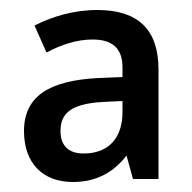

<svg xmlns="http://www.w3.org/2000/svg" viewBox="-20 -742 385 384"><path d="M175 -722C127 -722 85 -709 49 -691L73 -637C103 -653 134 -663 165 -663C203 -663 225 -647 225 -607V-588L177 -586C79 -581 28 -550 28 -480C28 -415 66 -378 126 -378C173 -378 208 -398 233 -431L246 -384H297V-603C297 -683 256 -722 175 -722ZM184 -538 225 -540V-518C225 -468 199 -435 147 -435C119 -435 101 -449 101 -480C101 -514 120 -534 184 -538Z"/></svg>

Font: Noto Sans Arabic SemCond Med
Style: Regular
Weight: 500
Width: 4
Designer: Monotype Design Team, Nadine Chahine, Nizar Qandah and Khaled Hosny
Foundry: Monotype Imaging Inc.
Version: Version 2.012